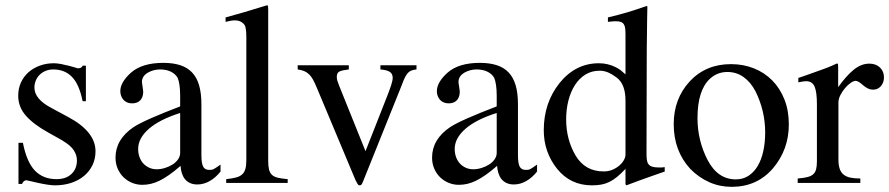

<svg xmlns="http://www.w3.org/2000/svg" viewBox="-20 -706 3432 741"><path d="M51.3 -154.8H68.4Q83 -80.6 114.7 -47.6Q146.5 -14.6 198.2 -14.6Q234.9 -14.6 255.9 -34.7Q276.9 -54.7 276.9 -86.9Q276.9 -107.4 264.6 -126.2Q252.4 -145 221.7 -163.1H222.2L167.5 -193.8Q109.9 -225.6 80.1 -259.3Q50.3 -293 50.3 -336.4Q50.3 -364.3 60.8 -387.5Q71.3 -410.6 89.8 -427Q108.4 -443.4 133.5 -452.6Q158.7 -461.9 188 -461.9Q199.7 -461.9 215.3 -459Q231 -456.1 245.1 -452.4Q259.3 -448.7 269.3 -445.6Q279.3 -442.4 279.8 -442.4Q288.6 -442.4 292.5 -444.8Q296.4 -447.3 299.3 -452.6H311.5V-315.4H298.8Q286.1 -379.9 258.1 -408.9Q230 -438 185.5 -438Q168.9 -438 155.3 -432.1Q141.6 -426.3 132.3 -416.7Q123 -407.2 117.9 -394.5Q112.8 -381.8 112.8 -368.2Q112.8 -323.2 179.7 -288.6L244.1 -253.9Q348.6 -197.8 348.6 -122.1Q348.6 -92.8 336.9 -68.6Q325.2 -44.4 304.4 -27.1Q283.7 -9.8 254.9 -0.2Q226.1 9.3 191.9 9.3Q179.2 9.3 160.9 6.3Q142.6 3.4 125.5 -0.5Q108.4 -4.4 95.7 -7.3Q83 -10.3 81.5 -10.3Q76.2 -10.3 71.8 -6.1Q67.4 -2 64.9 3.9H51.3Z M675.3 -270Q595.2 -244.6 554.2 -208.5Q513.2 -172.4 513.2 -131.3Q513.2 -113.8 518.6 -99.4Q523.9 -85 533.4 -74.7Q543 -64.5 556.2 -58.6Q569.3 -52.7 584.5 -52.7Q600.1 -52.7 616.2 -57.6Q632.3 -62.5 645.5 -70.8Q658.7 -79.1 667 -90.8Q675.3 -102.5 675.3 -116.2ZM496.1 -215.8Q518.1 -230 563.5 -250Q608.9 -270 675.3 -295.4V-336.4Q675.3 -360.4 672.6 -378.2Q669.9 -396 665.5 -405.8Q656.7 -420.9 639.4 -429.4Q622.1 -438 597.2 -438Q572.8 -438 549.8 -425.3H550.3Q527.8 -412.1 527.8 -389.6Q527.8 -388.2 528.6 -382.8Q529.3 -377.4 530.3 -371.1Q531.2 -364.7 532 -359.1Q532.7 -353.5 532.7 -352.1Q532.7 -331.5 521.7 -319.3Q510.7 -307.1 489.7 -307.1Q478.5 -307.1 470 -311Q461.4 -314.9 455.8 -321.5Q450.2 -328.1 447.3 -336.7Q444.3 -345.2 444.3 -354Q444.3 -388.7 485.8 -425.8Q528.8 -463.4 610.4 -463.4Q647.5 -463.4 675 -454.6Q702.6 -445.8 720.9 -426.8Q739.3 -407.7 748.3 -377.2Q757.3 -346.7 757.3 -303.2V-107.9Q757.3 -75.2 764.2 -62.7Q771 -50.3 787.1 -50.3Q793 -50.3 796.6 -50.8Q800.3 -51.3 804.4 -53.2Q808.6 -55.2 814.5 -59.3Q820.3 -63.5 831.1 -70.8V-43.9Q812 -20 789.1 -7.1Q766.1 5.9 741.7 5.9Q725.1 5.9 713.1 0.2Q701.2 -5.4 693.6 -14.9Q686 -24.4 681.9 -37.6Q677.7 -50.8 676.8 -65.9Q653.3 -45.4 633.5 -31.5Q613.8 -17.6 596.4 -9Q579.1 -0.5 562.7 3.4Q546.4 7.3 529.3 7.3Q508.3 7.3 489.5 -0.5Q470.7 -8.3 456.5 -22.2Q442.4 -36.1 434.1 -55.4Q425.8 -74.7 425.8 -97.7Q425.8 -168.5 496.1 -215.8Z M853 -14.6Q876 -17.1 890.9 -21Q905.8 -24.9 914.6 -33Q923.3 -41 927 -54Q930.7 -66.9 930.7 -86.9V-563Q930.7 -594.2 925.3 -607.4Q919.9 -616.2 910.2 -621.8Q900.4 -627.4 886.2 -627.4Q878.9 -627.4 870.8 -626Q862.8 -624.5 850.6 -621.6V-638.7Q883.8 -647.5 923.3 -659.2Q962.9 -670.9 1009.8 -685.5Q1013.7 -685.5 1014.4 -682.6Q1015.1 -679.7 1015.1 -669.4V-85Q1015.1 -64.5 1018.3 -51.5Q1021.5 -38.6 1029.8 -31Q1038.1 -23.4 1052.7 -20Q1067.4 -16.6 1090.3 -14.6V0H853Z M1326.2 -454.1V-438Q1300.8 -435.1 1290.3 -430.2Q1279.8 -425.3 1279.8 -409.2Q1279.8 -401.4 1282 -394.3Q1284.2 -387.2 1289.6 -373.5L1390.6 -122.6Q1412.6 -178.2 1434.3 -233.4Q1456.1 -288.6 1478 -344.7Q1481 -352.5 1484.1 -361.3Q1487.3 -370.1 1490 -378.4Q1492.7 -386.7 1494.1 -393.8Q1495.6 -400.9 1495.6 -405.3Q1495.6 -420.9 1484.6 -428.5Q1473.6 -436 1448.2 -438V-454.1H1587.4V-438Q1575.2 -437 1566.7 -433.3Q1558.1 -429.7 1551.3 -420.9Q1544.4 -412.1 1538.1 -397Q1531.7 -381.8 1522.9 -358.4L1381.8 -7.3Q1377.9 2.4 1375.5 5.9Q1373 9.3 1368.2 9.3Q1363.3 9.3 1359.9 3.7Q1356.4 -2 1352.1 -10.7L1202.6 -367.7Q1195.3 -385.3 1188.5 -397.9Q1181.6 -410.6 1173.1 -418.9Q1164.6 -427.2 1154.1 -431.6Q1143.6 -436 1128.9 -438V-454.1Z M1897 -270Q1816.9 -244.6 1775.9 -208.5Q1734.9 -172.4 1734.9 -131.3Q1734.9 -113.8 1740.2 -99.4Q1745.6 -85 1755.1 -74.7Q1764.6 -64.5 1777.8 -58.6Q1791 -52.7 1806.2 -52.7Q1821.8 -52.7 1837.9 -57.6Q1854 -62.5 1867.2 -70.8Q1880.4 -79.1 1888.7 -90.8Q1897 -102.5 1897 -116.2ZM1717.8 -215.8Q1739.7 -230 1785.2 -250Q1830.6 -270 1897 -295.4V-336.4Q1897 -360.4 1894.3 -378.2Q1891.6 -396 1887.2 -405.8Q1878.4 -420.9 1861.1 -429.4Q1843.8 -438 1818.8 -438Q1794.4 -438 1771.5 -425.3H1772Q1749.5 -412.1 1749.5 -389.6Q1749.5 -388.2 1750.2 -382.8Q1751 -377.4 1752 -371.1Q1752.9 -364.7 1753.7 -359.1Q1754.4 -353.5 1754.4 -352.1Q1754.4 -331.5 1743.4 -319.3Q1732.4 -307.1 1711.4 -307.1Q1700.2 -307.1 1691.7 -311Q1683.1 -314.9 1677.5 -321.5Q1671.9 -328.1 1668.9 -336.7Q1666 -345.2 1666 -354Q1666 -388.7 1707.5 -425.8Q1750.5 -463.4 1832 -463.4Q1869.1 -463.4 1896.7 -454.6Q1924.3 -445.8 1942.6 -426.8Q1960.9 -407.7 1970 -377.2Q1979 -346.7 1979 -303.2V-107.9Q1979 -75.2 1985.8 -62.7Q1992.7 -50.3 2008.8 -50.3Q2014.6 -50.3 2018.3 -50.8Q2022 -51.3 2026.1 -53.2Q2030.3 -55.2 2036.1 -59.3Q2042 -63.5 2052.7 -70.8V-43.9Q2033.7 -20 2010.7 -7.1Q1987.8 5.9 1963.4 5.9Q1946.8 5.9 1934.8 0.2Q1922.9 -5.4 1915.3 -14.9Q1907.7 -24.4 1903.6 -37.6Q1899.4 -50.8 1898.4 -65.9Q1875 -45.4 1855.2 -31.5Q1835.4 -17.6 1818.1 -9Q1800.8 -0.5 1784.4 3.4Q1768.1 7.3 1751 7.3Q1730 7.3 1711.2 -0.5Q1692.4 -8.3 1678.2 -22.2Q1664.1 -36.1 1655.8 -55.4Q1647.5 -74.7 1647.5 -97.7Q1647.5 -168.5 1717.8 -215.8Z M2394 -317.9Q2394 -381.3 2359.9 -406.7Q2342.3 -419.9 2326.7 -426.5Q2311 -433.1 2294.4 -433.1Q2263.7 -433.1 2239.7 -418.5Q2215.8 -403.8 2199.2 -378.2Q2182.6 -352.5 2173.8 -318.4Q2165 -284.2 2165 -245.1Q2165 -168 2201.2 -106Q2237.8 -44.4 2309.6 -44.4Q2328.6 -44.4 2344 -51Q2359.4 -57.6 2370.6 -67.4Q2381.8 -77.1 2387.9 -88.4Q2394 -99.6 2394 -108.9ZM2356.9 -446.3Q2367.7 -440.9 2376.5 -434.1Q2385.3 -427.2 2394 -418.9V-572.3Q2394 -586.4 2392.8 -596.4Q2391.6 -606.4 2387.5 -612.5Q2383.3 -618.7 2376 -621.3Q2368.7 -624 2356.4 -624Q2353.5 -624 2351.3 -624Q2349.1 -624 2345.9 -623.5Q2342.8 -623 2338.1 -622.8Q2333.5 -622.6 2326.2 -621.6V-638.7L2366.7 -648.9Q2383.8 -653.3 2400.1 -658.2Q2416.5 -663.1 2430.7 -667.7Q2444.8 -672.4 2456.3 -676.3Q2467.8 -680.2 2475.1 -682.6L2478.5 -681.6L2477.5 -629.9Q2477.5 -602.1 2476.8 -572.8Q2476.1 -543.5 2476.1 -514.6L2475.1 -116.2Q2475.1 -101.1 2476.3 -90.3Q2477.5 -79.6 2482.4 -72.8Q2487.3 -65.9 2497.1 -62.7Q2506.8 -59.6 2523.4 -59.6Q2529.3 -59.6 2534.7 -59.8Q2540 -60.1 2545.4 -61V-43.9Q2545.9 -43.9 2532.2 -39.3Q2518.6 -34.7 2497.1 -27.1Q2475.6 -19.5 2449.2 -10Q2422.9 -0.5 2397.5 9.3L2394 4.9V-54.2Q2376.5 -35.6 2361.6 -23.4Q2346.7 -11.2 2331.8 -3.9Q2316.9 3.4 2300.8 6.3Q2284.7 9.3 2264.6 9.3Q2181.2 9.3 2129.9 -54.7Q2078.6 -119.1 2078.6 -203.6Q2078.6 -309.1 2139.6 -385.7Q2201.2 -461.9 2291.5 -461.9Q2326.7 -461.9 2356.9 -446.3Z M2720.7 -402.8Q2671.9 -358.4 2671.9 -250Q2671.9 -164.1 2710.9 -88.4Q2750 -13.7 2819.8 -13.7Q2847.2 -13.7 2868.4 -27.3Q2889.6 -41 2904.1 -65.2Q2918.5 -89.4 2925.8 -122.6Q2933.1 -155.8 2933.1 -194.8Q2933.1 -236.8 2923.6 -276.9Q2914.1 -316.9 2895.5 -354Q2877 -389.2 2849.6 -408.7Q2822.3 -428.2 2787.1 -428.2Q2749 -428.2 2720.7 -402.8ZM2800.8 -458.5Q2849.1 -458.5 2889.9 -442.1Q2930.7 -425.8 2960.7 -395.3Q2990.7 -364.7 3007.6 -321.8Q3024.4 -278.8 3024.4 -225.6Q3024.4 -128.9 2963.4 -56.6Q2901.9 15.1 2803.7 15.1Q2757.8 15.1 2717.3 -2.9Q2676.8 -21 2644.5 -53.7Q2612.8 -87.9 2596.4 -131.3Q2580.1 -174.8 2580.1 -226.6Q2580.1 -324.2 2641.1 -391.1Q2703.6 -458.5 2800.8 -458.5Z M3058.6 -17.1Q3081.1 -19 3095.5 -22.5Q3109.9 -25.9 3118.2 -33.2Q3126.5 -40.5 3129.6 -52.5Q3132.8 -64.5 3132.8 -83.5V-303.2Q3132.8 -351.1 3123.8 -371.8Q3114.7 -392.6 3091.3 -392.6Q3085.9 -392.6 3077.9 -391.4Q3069.8 -390.1 3061 -388.2V-405.3Q3070.3 -408.2 3079.6 -411.4Q3088.9 -414.6 3098.1 -418L3118.7 -425.3Q3139.2 -432.6 3151.4 -437Q3163.6 -441.4 3172.6 -444.8Q3181.6 -448.2 3189.7 -451.9Q3197.8 -455.6 3209.5 -460.9Q3213.4 -460.9 3214.1 -458.5Q3214.8 -456.1 3214.8 -447.8V-369.6Q3245.6 -413.1 3274.7 -436.8Q3303.7 -460.4 3335 -460.4Q3360.4 -460.4 3376 -445.6Q3391.6 -430.7 3391.6 -407.7Q3391.6 -387.2 3379.6 -373.5Q3367.7 -359.9 3349.1 -359.9Q3330.6 -359.9 3311 -377Q3292.5 -394 3282.2 -394Q3274.4 -394 3263.2 -386.2Q3252 -378.4 3241.5 -366.2Q3231 -354 3223.4 -339.1Q3215.8 -324.2 3215.8 -310.1V-90.3Q3215.8 -69.3 3220.5 -55.2Q3225.1 -41 3235.4 -32.5Q3245.6 -23.9 3261.7 -20.5Q3277.8 -17.1 3300.3 -17.1V0H3058.6Z"/></svg>

Font: Dima Niloofar
Style: Regular
Weight: 400
Designer: R.Balvardi
Foundry: Dima Software Group
Version: Version 3.00;November 13, 2018;FontCreator 11.5.0.2427 64-bi